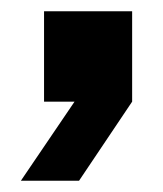

<svg xmlns="http://www.w3.org/2000/svg" viewBox="-20 -180 288 340"><path d="M58 0V-160H214V0L120 140H17L112 0Z"/></svg>

Font: Tektur SemiCondensed
Style: Bold
Weight: 700
Width: 4
Designer: Adam Jagosz
Foundry: Adam Jagosz
Version: Version 1.005;gftools[0.9.30]